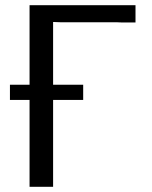

<svg xmlns="http://www.w3.org/2000/svg" viewBox="-20 -714 582 734"><path d="M18 -332V-390H93V-694H498V-628H448L424 -629H210L183 -630V-390H298V-332H183V0H93V-332Z"/></svg>

Font: CMU Sans Serif
Style: Medium
Weight: 500
Version: Version 0.7.0